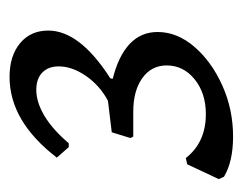

<svg xmlns="http://www.w3.org/2000/svg" viewBox="-73 -426 508 402"><g transform="rotate(-90 181.0 -225.0)"><path d="M96 9Q44 9 12 -10L7 -21L38 -87L51 -90Q84 -48 143 -48Q187 -48 216 -71.5Q245 -95 245 -130Q245 -162 218.5 -181Q192 -200 148 -200H96L93 -206L105 -245L171 -253Q203 -270 223 -299Q243 -328 243 -356Q243 -378 230 -390.5Q217 -403 194 -403Q168 -403 139.5 -386Q111 -369 82 -335H74L52 -360Q128 -459 221 -459Q265 -459 291.5 -437Q318 -415 318 -378Q318 -345 293 -312.5Q268 -280 218 -248L217 -243Q265 -231 290 -207.5Q315 -184 315 -149Q315 -108 284 -72Q253 -36 203 -13.5Q153 9 96 9Z"/></g></svg>

Font: Alegreya
Style: Italic
Weight: 400
Italic angle: -7°
Designer: Juan Pablo del Peral
Foundry: Huerta Tipografica
Version: Version 2.009